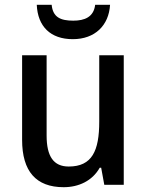

<svg xmlns="http://www.w3.org/2000/svg" viewBox="-20 -769 611 799"><path d="M438 -749H376C370 -698 332 -683 285 -683C232 -683 200 -697 195 -749H133C137 -659 190 -606 283 -606C375 -606 433 -663 438 -749ZM495 -539H393V-263C393 -141 363 -76 266 -76C203 -76 174 -118 174 -205V-539H72V-187C72 -56 130 10 245 10C307 10 364 -16 395 -71H401L414 0H495Z"/></svg>

Font: Noto Sans Myanmar SemiCondensed Medium
Style: Regular
Weight: 500
Width: 4
Designer: Monotype Design Team
Foundry: Monotype Imaging Inc.
Version: Version 2.107